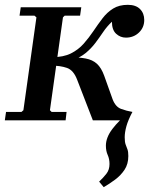

<svg xmlns="http://www.w3.org/2000/svg" viewBox="-39 -499 618 796"><path d="M168 -42 175 -35H237L233 0H-19L-14 -35H50L58 -42L112 -427L104 -434H42L47 -469H298L293 -434H229L222 -427ZM346 0 281 -168Q266 -208 238.5 -217.5Q211 -227 173 -227L178 -262H241Q287 -262 316 -256.5Q345 -251 363 -234.5Q381 -218 393 -185L428 -87Q440 -56 463 -47.5Q486 -39 510 -35L475 0ZM491 -479Q524 -479 541.5 -461.5Q559 -444 559 -416Q559 -385 537 -364Q515 -343 483 -343Q460 -343 442.5 -359Q425 -375 425 -409Q404 -389 388.5 -366Q373 -343 356 -320.5Q339 -298 316 -279Q293 -260 259 -249Q225 -238 174 -238L178 -262Q224 -262 255 -277.5Q286 -293 308 -318Q330 -343 348.5 -370.5Q367 -398 386 -423Q405 -448 430 -463.5Q455 -479 491 -479ZM510 -35Q492 -1 485 24.5Q478 50 478 70Q478 90 482 100.5Q486 111 489.5 120.5Q493 130 493 148Q493 181 477.5 204.5Q462 228 438.5 245.5Q415 263 391 277L372 254Q389 238 402 221.5Q415 205 415 181Q415 160 407.5 143.5Q400 127 400 105Q400 71 427 35.5Q454 0 498 -35Z"/></svg>

Font: Brygada 1918 SemiBold
Style: Italic
Weight: 600
Italic angle: -8°
Designer: Mateusz Machalski | Borys Kosmynka | Przemek Hoffer
Foundry: NIEPODLEGLA 2018
Version: Version 3.006